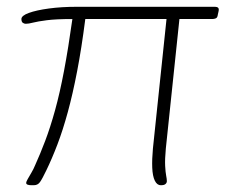

<svg xmlns="http://www.w3.org/2000/svg" viewBox="-20 -543 664 565"><path d="M71 2Q66 2 61.5 0.5Q57 -1 57 -5Q57 -8 61.5 -16Q66 -24 72.5 -35Q79 -46 83 -56Q98 -89 113 -128.5Q128 -168 142 -218.5Q156 -269 168.5 -335Q181 -401 193 -487Q145 -487 118 -483.5Q91 -480 77.5 -476.5Q64 -473 56 -473Q51 -473 47 -476Q43 -479 43 -487Q43 -497 65 -505Q87 -513 124 -518Q161 -523 205 -523H613Q619 -523 622 -520Q625 -517 623 -509L621 -500Q620 -491 615 -489Q610 -487 605 -487H508L468 -106Q465 -74 466 -55Q467 -36 469 -26Q471 -16 471 -10Q471 -5 467 -1.5Q463 2 455 2H453Q442 2 435.5 -11.5Q429 -25 428 -49.5Q427 -74 430 -106L470 -487H231Q220 -401 207 -333.5Q194 -266 179.5 -213Q165 -160 149 -118Q133 -76 116 -41Q104 -16 97.5 -7Q91 2 80 2Z"/></svg>

Font: Asap Thin
Style: Italic
Weight: 250
Italic angle: -6°
Designer: Pablo Cosgaya
Foundry: Omnibus-Type
Version: Version 3.001